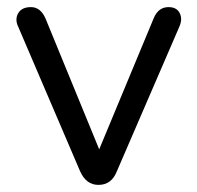

<svg xmlns="http://www.w3.org/2000/svg" viewBox="-20 -513 555 540"><path d="M257 7Q222 7 205 -32L32 -436Q21 -458 31 -475.5Q41 -493 67 -493Q94 -493 108 -461L259 -93L412 -461Q425 -493 454 -493Q477 -493 485.5 -476Q494 -459 484 -437L309 -32Q294 7 257 7Z"/></svg>

Font: Nunito
Style: Regular
Weight: 400
Designer: Vernon Adams
Foundry: Vernon Adams
Version: Version 3.602